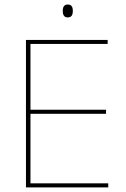

<svg xmlns="http://www.w3.org/2000/svg" viewBox="-20 -812 547 832"><path d="M92.5 0V-639H112V0ZM99 0V-17.5H449V0ZM102.5 -319V-336.5H439.5V-319ZM98 -621.5V-639H446.5V-621.5ZM273.5 -736.5Q263 -736.5 257.5 -743.2Q252 -750 252 -764V-766Q252 -779 257.5 -785.8Q263 -792.5 273.5 -792.5Q284.5 -792.5 290 -785.8Q295.5 -779 295.5 -766V-764Q295.5 -750 290 -743.2Q284.5 -736.5 273.5 -736.5Z"/></svg>

Font: Anek Latin Thin
Style: Regular
Weight: 250
Designer: Yesha Goshar
Foundry: Ek Type
Version: Version 1.003